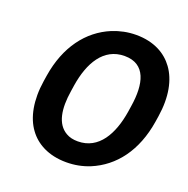

<svg xmlns="http://www.w3.org/2000/svg" viewBox="-130 -844 957 977"><g transform="rotate(20 349.0 -355.5)"><path d="M82 -339C65 -230 83 -141 126 -83C165 -29 233 10 330 10C375 10 416 2 456 -14C577 -64 661 -175 687 -339L692 -371C709 -481 691 -568 648 -627C609 -681 543 -721 445 -721C400 -721 358 -712 318 -696C197 -646 113 -534 87 -371ZM230 -339 235 -372C255 -498 312 -600 426 -600C541 -600 564 -498 544 -372L539 -339C519 -214 463 -110 349 -110C324 -110 303 -115 286 -125C226 -159 214 -239 230 -339Z"/></g></svg>

Font: Asimov Pro
Style: BdObl
Weight: 700
Designer: Google
Version: Version 2.000980; 2014